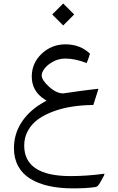

<svg xmlns="http://www.w3.org/2000/svg" viewBox="-20 -728 656 1068"><path d="M331.5 -708.5 392.6 -647.5 331.5 -586.4 270.5 -647.5ZM372.6 251.5Q463.9 251.5 560.1 238.3Q560.1 238.3 560.5 238.3Q561.5 242.7 558.1 249L538.6 284.7Q530.3 299.3 524.7 305.2Q519 311 510.3 312.5Q462.4 319.8 384.8 319.8Q311 319.8 252 306.6Q192.9 293.5 148.9 266.6Q105 239.7 81.3 196.5Q57.6 153.3 57.6 96.2Q57.6 16.1 101.6 -50.3Q145.5 -116.7 228 -162.1L238.8 -168L228.5 -174.8Q156.7 -220.7 156.7 -301.8Q156.7 -377.4 212.2 -429.4Q267.6 -481.4 343.8 -481.4Q426.3 -481.4 480.5 -429.2Q473.6 -406.2 462.4 -377.4Q396.5 -402.3 343.3 -402.3Q307.1 -402.3 275.6 -385.3Q244.1 -368.2 228 -346.9Q211.9 -325.7 211.9 -309.1Q211.9 -282.7 252.7 -245.6Q293.5 -208.5 331.5 -208.5H332H332.5Q438.5 -224.6 522.5 -233.9Q525.4 -234.4 526.9 -233.9Q526.9 -231.9 525.9 -228L499 -144Q439 -143.6 383.8 -135.3Q328.6 -127 279.3 -109.1Q230 -91.3 193.6 -65.7Q157.2 -40 136 -2.2Q114.7 35.6 114.7 81.5Q114.7 251.5 372.6 251.5Z"/></svg>

Font: Sahel Light FD
Style: Light-FD
Weight: 300
Foundry: Saber Rastikerdar (saber.rastikerdar@gmail.com)
Version: Version 3.3.0